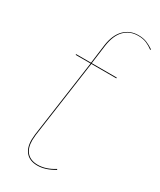

<svg xmlns="http://www.w3.org/2000/svg" viewBox="-190 -797 726 871"><g transform="rotate(30 173.5 -362.0)"><path d="M158 -615 145 -517H276V-513H145L88 -108Q86 -88 86 -80Q86 -38 106 -16.5Q126 5 163 5Q205 5 249 -23L251 -19Q204 9 163 9Q124 9 103 -14Q82 -37 82 -80Q82 -88 84 -108L141 -513H63V-517H141L154 -616Q162 -673 191.5 -703Q221 -733 266 -733Q291 -733 309.5 -725.5Q328 -718 347 -705L344 -702Q327 -715 309 -722.5Q291 -730 266 -730Q222 -730 194 -701Q166 -672 158 -615Z"/></g></svg>

Font: Fira Sans Condensed Four
Style: Italic
Weight: 100
Width: 3
Italic angle: -8°
Designer: bBox Type GmbH & Carrois Corporate GbR & Edenspiekermann AG
Foundry: bBox Type GmbH & Carrois Corporate GbR & Edenspiekermann AG
Version: Version 4.301